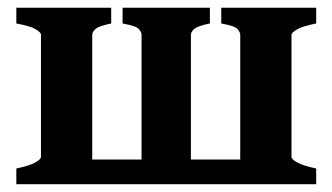

<svg xmlns="http://www.w3.org/2000/svg" viewBox="-20 -474 855 494"><path d="M520 -454.1V-413.6Q488.3 -407.2 479.7 -399.4Q471.2 -391.6 471.2 -384.8V-63.5H598.1V-384.8Q598.1 -390.6 591.6 -398.9Q585 -407.2 549.3 -413.6V-454.1H793.5V-413.6Q760.7 -407.2 745.4 -398.9Q730 -390.6 730 -383.8V-70.3Q730 -64 745.4 -55.7Q760.7 -47.4 793.5 -40.5V0H22V-40.5Q55.2 -47.4 70.3 -55.7Q85.4 -64 85.4 -70.3V-384.8Q85.4 -390.6 71.5 -398.9Q57.6 -407.2 22 -413.6V-454.1H266.1V-413.6Q234.4 -407.2 225.8 -399.4Q217.3 -391.6 217.3 -384.8V-63.5H344.2V-384.8Q344.2 -390.6 337.6 -398.9Q331.1 -407.2 295.4 -413.6V-454.1Z"/></svg>

Font: Gentium Book Plus
Style: Bold
Weight: 700
Designer: Victor Gaultney, Annie Olsen, Iska Routamaa, Becca Hirsbrunner
Foundry: SIL International
Version: Version 6.101